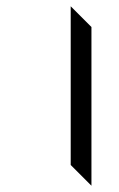

<svg xmlns="http://www.w3.org/2000/svg" viewBox="-20 -548 380 611"><path d="M271 -462V43L205 -23V-528Z"/></svg>

Font: Ruposhi Bangla
Style: Bold
Weight: 400
Designer: Niladri Shekhar Bala
Foundry: Lipighor Font Foundry
Version: Designed & Build by Niladri Shekhar Bala